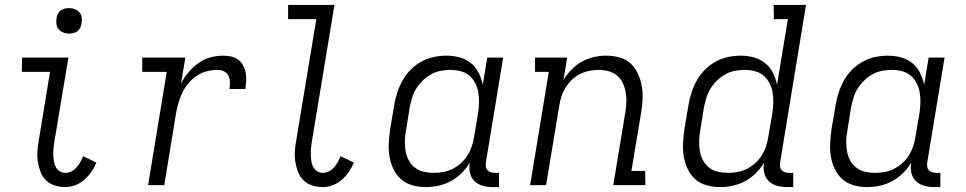

<svg xmlns="http://www.w3.org/2000/svg" viewBox="-20 -755 3940 783"><path d="M246 8Q224 8 203.5 1.5Q183 -5 168 -19.5Q153 -34 145.5 -53.5Q138 -73 134.5 -94.5Q131 -116 132.5 -138Q134 -160 138 -182L184 -462H69L70 -520H259L201 -173Q199 -160 198 -147Q197 -134 197.5 -121.5Q198 -109 200 -96.5Q202 -84 207.5 -73.5Q213 -63 223.5 -56.5Q234 -50 246 -50Q259 -50 271 -56Q283 -62 292 -72Q301 -82 307.5 -94Q314 -106 319 -118L373 -92Q365 -72 352.5 -54Q340 -36 323.5 -21.5Q307 -7 286.5 0.5Q266 8 246 8ZM262 -618Q249 -618 238 -622.5Q227 -627 219 -636Q211 -645 210 -657.5Q209 -670 211 -683Q212 -691 216.5 -699.5Q221 -708 228.5 -713Q236 -718 244.5 -720Q253 -722 261 -722Q274 -722 285.5 -717.5Q297 -713 304.5 -704Q312 -695 313.5 -682.5Q315 -670 312 -657Q311 -649 306.5 -640.5Q302 -632 295 -627Q288 -622 279 -620Q270 -618 262 -618Z M584 0 660 -462H560V-520H736L718 -414Q730 -438 748.5 -460Q767 -482 789.5 -498Q812 -514 838 -521Q864 -528 890 -528Q907 -528 923 -524.5Q939 -521 951.5 -511.5Q964 -502 971.5 -488Q979 -474 982 -458.5Q985 -443 984 -426Q983 -409 981 -392H916Q918 -406 917.5 -420.5Q917 -435 911.5 -446.5Q906 -458 893.5 -464Q881 -470 867 -470Q846 -470 824 -464.5Q802 -459 782.5 -446Q763 -433 748 -415Q733 -397 723.5 -377Q714 -357 708 -336Q702 -315 698 -294L650 0Z M1296 8Q1274 8 1253.5 1.5Q1233 -5 1218 -19.5Q1203 -34 1195.5 -53.5Q1188 -73 1184.5 -94.5Q1181 -116 1182.5 -138Q1184 -160 1188 -182L1270 -677H1155V-735H1344L1251 -173Q1249 -160 1248 -147Q1247 -134 1247.5 -121.5Q1248 -109 1250 -96.5Q1252 -84 1257.5 -73.5Q1263 -63 1273.5 -56.5Q1284 -50 1296 -50Q1309 -50 1321 -56Q1333 -62 1342 -72Q1351 -82 1357.5 -94Q1364 -106 1369 -118L1423 -92Q1415 -72 1402.5 -54Q1390 -36 1373.5 -21.5Q1357 -7 1336.5 0.5Q1316 8 1296 8Z M1716 8Q1688 8 1661.5 0.5Q1635 -7 1615.5 -24Q1596 -41 1584.5 -65.5Q1573 -90 1568.5 -116.5Q1564 -143 1565.5 -171.5Q1567 -200 1571 -228L1588 -328Q1592 -353 1600.5 -378.5Q1609 -404 1622 -427.5Q1635 -451 1655 -471Q1675 -491 1699 -504Q1723 -517 1749 -522.5Q1775 -528 1801 -528Q1828 -528 1854 -521Q1880 -514 1900 -498Q1920 -482 1931.5 -459Q1943 -436 1949 -410L1967 -520H2032L1962 -96Q1960 -86 1961 -77Q1962 -68 1967.5 -61.5Q1973 -55 1981.5 -52.5Q1990 -50 1999 -50H2015V8H1989Q1968 8 1948.5 2.5Q1929 -3 1915 -16.5Q1901 -30 1896.5 -50.5Q1892 -71 1896 -92Q1882 -68 1862 -48.5Q1842 -29 1818 -16Q1794 -3 1767.5 2.5Q1741 8 1716 8ZM1749 -50Q1768 -50 1787.5 -53.5Q1807 -57 1825 -66Q1843 -75 1859 -89Q1875 -103 1886 -120.5Q1897 -138 1903.5 -157Q1910 -176 1913 -195L1930 -295Q1933 -316 1933.5 -337.5Q1934 -359 1930.5 -379Q1927 -399 1917.5 -417Q1908 -435 1893 -447.5Q1878 -460 1857.5 -465Q1837 -470 1816 -470Q1797 -470 1776.5 -466Q1756 -462 1738 -452Q1720 -442 1704.5 -427Q1689 -412 1678 -394.5Q1667 -377 1661 -357.5Q1655 -338 1651 -318L1635 -218Q1631 -198 1631 -177Q1631 -156 1634.5 -136.5Q1638 -117 1647.5 -100Q1657 -83 1672.5 -71Q1688 -59 1708 -54.5Q1728 -50 1749 -50Z M2142 0 2218 -462H2162V-520H2293L2278 -429Q2292 -452 2311 -471.5Q2330 -491 2353.5 -504Q2377 -517 2402.5 -522.5Q2428 -528 2452 -528Q2481 -528 2507.5 -520.5Q2534 -513 2552.5 -495.5Q2571 -478 2582 -453.5Q2593 -429 2597.5 -402.5Q2602 -376 2600.5 -348Q2599 -320 2594 -292L2555 -58H2611L2612 0H2481L2531 -302Q2534 -322 2534.5 -342.5Q2535 -363 2531 -382.5Q2527 -402 2518.5 -419Q2510 -436 2495 -448Q2480 -460 2460.5 -465Q2441 -470 2421 -470Q2402 -470 2382.5 -466Q2363 -462 2345 -453Q2327 -444 2312.5 -430Q2298 -416 2287 -398.5Q2276 -381 2270 -362.5Q2264 -344 2261 -325L2207 0Z M2916 8Q2888 8 2861.5 0.5Q2835 -7 2815.5 -24Q2796 -41 2784.5 -65.5Q2773 -90 2768.5 -116.5Q2764 -143 2765.5 -171.5Q2767 -200 2771 -228L2788 -328Q2792 -353 2800.5 -378.5Q2809 -404 2822 -427.5Q2835 -451 2855 -471Q2875 -491 2899 -504Q2923 -517 2949 -522.5Q2975 -528 3001 -528Q3028 -528 3054 -521Q3080 -514 3100 -498Q3120 -482 3131.5 -459Q3143 -436 3149 -410L3193 -677H3136L3135 -735H3267L3162 -96Q3160 -86 3161 -77Q3162 -68 3167.5 -61.5Q3173 -55 3181.5 -52.5Q3190 -50 3199 -50H3215V8H3189Q3168 8 3148.5 2.5Q3129 -3 3115 -16.5Q3101 -30 3096.5 -50.5Q3092 -71 3096 -92Q3082 -68 3062 -48.5Q3042 -29 3018 -16Q2994 -3 2967.5 2.5Q2941 8 2916 8ZM2949 -50Q2968 -50 2987.5 -53.5Q3007 -57 3025 -66Q3043 -75 3059 -89Q3075 -103 3086 -120.5Q3097 -138 3103.5 -157Q3110 -176 3113 -195L3130 -295Q3133 -316 3133.5 -337.5Q3134 -359 3130.5 -379Q3127 -399 3117.5 -417Q3108 -435 3093 -447.5Q3078 -460 3057.5 -465Q3037 -470 3016 -470Q2997 -470 2976.5 -466Q2956 -462 2938 -452Q2920 -442 2904.5 -427Q2889 -412 2878 -394.5Q2867 -377 2861 -357.5Q2855 -338 2851 -318L2835 -218Q2831 -198 2831 -177Q2831 -156 2834.5 -136.5Q2838 -117 2847.5 -100Q2857 -83 2872.5 -71Q2888 -59 2908 -54.5Q2928 -50 2949 -50Z M3516 8Q3488 8 3461.5 0.5Q3435 -7 3415.5 -24Q3396 -41 3384.5 -65.5Q3373 -90 3368.5 -116.5Q3364 -143 3365.5 -171.5Q3367 -200 3371 -228L3388 -328Q3392 -353 3400.5 -378.5Q3409 -404 3422 -427.5Q3435 -451 3455 -471Q3475 -491 3499 -504Q3523 -517 3549 -522.5Q3575 -528 3601 -528Q3628 -528 3654 -521Q3680 -514 3700 -498Q3720 -482 3731.5 -459Q3743 -436 3749 -410L3767 -520H3832L3762 -96Q3760 -86 3761 -77Q3762 -68 3767.5 -61.5Q3773 -55 3781.5 -52.5Q3790 -50 3799 -50H3815V8H3789Q3768 8 3748.5 2.5Q3729 -3 3715 -16.5Q3701 -30 3696.5 -50.5Q3692 -71 3696 -92Q3682 -68 3662 -48.5Q3642 -29 3618 -16Q3594 -3 3567.5 2.5Q3541 8 3516 8ZM3549 -50Q3568 -50 3587.5 -53.5Q3607 -57 3625 -66Q3643 -75 3659 -89Q3675 -103 3686 -120.5Q3697 -138 3703.5 -157Q3710 -176 3713 -195L3730 -295Q3733 -316 3733.5 -337.5Q3734 -359 3730.5 -379Q3727 -399 3717.5 -417Q3708 -435 3693 -447.5Q3678 -460 3657.5 -465Q3637 -470 3616 -470Q3597 -470 3576.5 -466Q3556 -462 3538 -452Q3520 -442 3504.5 -427Q3489 -412 3478 -394.5Q3467 -377 3461 -357.5Q3455 -338 3451 -318L3435 -218Q3431 -198 3431 -177Q3431 -156 3434.5 -136.5Q3438 -117 3447.5 -100Q3457 -83 3472.5 -71Q3488 -59 3508 -54.5Q3528 -50 3549 -50Z"/></svg>

Font: Iosevka Etoile Light
Style: Italic
Weight: 300
Italic angle: -9°
Designer: Belleve Invis
Foundry: Belleve Invis
Version: Version 22.1.2; ttfautohint (v1.8.4)